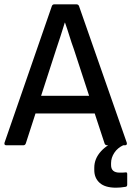

<svg xmlns="http://www.w3.org/2000/svg" viewBox="-21 -675 611 892"><path d="M9 0Q-3 0 0 -12L220 -647Q223 -655 232 -655H333Q343 -655 346 -647L568 -12Q571 0 559 0H478Q468 0 465 -8L419 -148H144L99 -9Q96 0 87 0ZM241 -449 170 -230H393L322 -447Q311 -477 301.5 -508Q292 -539 281 -570H280Q271 -540 261 -509.5Q251 -479 241 -449ZM518 197Q467 197 442 174.5Q417 152 417 115V104Q417 62 448.5 27.5Q480 -7 534 -24L553 -12V-1Q525 12 510 35Q495 58 495 83V92Q495 127 535 127Q542 127 548 127Q554 127 561 126Q570 124 570 133V183Q570 192 562 193Q550 195 539 196Q528 197 518 197Z"/></svg>

Font: Sofia Sans Medium
Style: Regular
Weight: 500
Designer: Botio Nikoltchev, Ani Petrova
Foundry: lettersoup
Version: Version 4.101; ttfautohint (v1.8.4.7-5d5b)